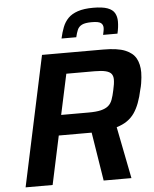

<svg xmlns="http://www.w3.org/2000/svg" viewBox="-60 -962 814 1012"><g transform="rotate(-5 347.0 -456.0)"><path d="M34 0 181 -688H505Q580 -688 620.5 -671.5Q661 -655 677.5 -624.5Q694 -594 694 -551Q694 -538 692.5 -523.5Q691 -509 688.5 -493Q686 -477 681 -460Q673 -422 661.5 -391.5Q650 -361 634.5 -338.5Q619 -316 596 -300Q573 -284 540 -274L594 0H447L406 -257Q397 -257 387 -257Q377 -257 366 -257H232L177 0ZM254 -364H399Q440 -364 464.5 -370Q489 -376 503.5 -388Q518 -400 525.5 -420.5Q533 -441 539 -470Q543 -487 545 -501Q547 -515 547 -526Q547 -544 538.5 -555.5Q530 -567 508.5 -572.5Q487 -578 449 -578H300ZM291 -765Q298 -797 308.5 -824Q319 -851 338 -870.5Q357 -890 389.5 -901Q422 -912 471 -912Q520 -912 547 -902Q574 -892 584.5 -873Q595 -854 595 -829Q595 -814 593 -798Q591 -782 587 -765H511Q513 -775 515 -784.5Q517 -794 517 -802Q517 -819 505 -828Q493 -837 457 -837Q422 -837 405 -828.5Q388 -820 381 -803.5Q374 -787 369 -765Z"/></g></svg>

Font: Saira Thin SemiBold
Style: Italic
Weight: 600
Italic angle: -12°
Version: Version 1.101